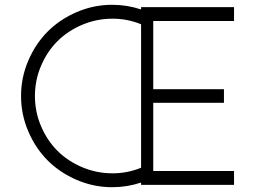

<svg xmlns="http://www.w3.org/2000/svg" viewBox="-20 -780 1086 810"><path d="M967.3 -691.4H626.5V-403.8H924.8V-346.2H626.5V-58.6H967.3V0H575.2V-9.8Q515.6 9.8 453.6 9.8Q375.5 9.8 304.2 -20.8Q232.9 -51.3 181.4 -102.8Q129.9 -154.3 99.4 -225.6Q68.8 -296.9 68.8 -375Q68.8 -453.1 99.4 -524.4Q129.9 -595.7 181.4 -647.2Q232.9 -698.7 304.2 -729.2Q375.5 -759.8 453.6 -759.8Q515.6 -759.8 575.2 -740.2V-750H967.3ZM455.1 -48.8Q517.1 -48.8 575.2 -72.3V-677.7Q517.1 -701.2 455.1 -701.2Q387.7 -701.2 326.9 -675.5Q266.1 -649.9 222.4 -606.2Q178.7 -562.5 153.1 -502.2Q127.4 -441.9 127.4 -375Q127.4 -308.1 153.1 -247.8Q178.7 -187.5 222.4 -143.8Q266.1 -100.1 326.9 -74.5Q387.7 -48.8 455.1 -48.8Z"/></svg>

Font: Now Alt Light
Style: Regular
Weight: 300
Designer: Alfredo Marco Pradil
Foundry: Alfredo Marco Pradil
Version: Version 1.002;PS 001.002;hotconv 1.0.88;makeotf.lib2.5.64775